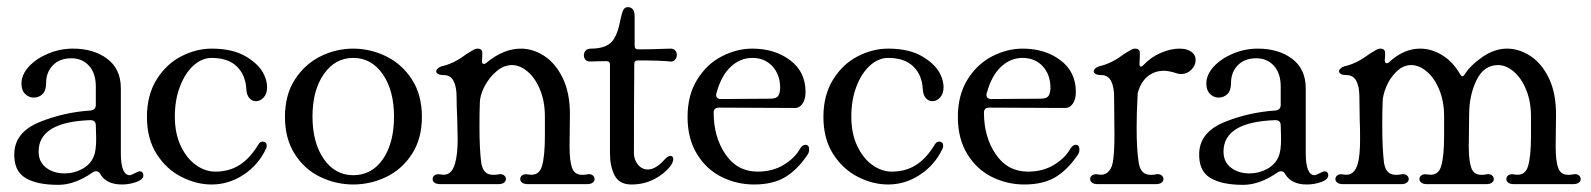

<svg xmlns="http://www.w3.org/2000/svg" viewBox="-20 -516 4451 537"><path d="M20 -89Q23 -147 90.5 -174.5Q158 -202 234 -207Q248 -209 248 -223V-274Q248 -311 229 -332Q210 -353 180 -353Q147 -353 128 -333.5Q109 -314 109 -284Q109 -263 99 -253Q89 -243 74 -243Q61 -243 50.5 -253Q40 -263 40 -282Q40 -307 60.5 -329.5Q81 -352 114.5 -366Q148 -380 184 -380Q242 -380 280 -351.5Q318 -323 318 -269V-88Q318 -26 343 -26Q346 -26 357 -31.5Q368 -37 370 -37Q375 -37 378 -34Q381 -31 381 -26Q381 -14 361.5 -7Q342 0 321 0Q277 0 260 -30Q256 -37 249 -37Q243 -37 238 -33Q189 1 143 1Q82 1 50 -19Q18 -39 20 -89ZM249 -129 248 -165Q248 -180 233 -180Q88 -175 88 -92Q88 -63 109 -47Q130 -31 161 -31Q187 -31 210 -43.5Q233 -56 242 -78Q249 -93 249 -129Z M391 -189Q391 -250 418 -293.5Q445 -337 487 -358.5Q529 -380 572 -380Q632 -380 669.5 -357Q707 -334 719 -306Q727 -289 727 -272Q727 -254 717.5 -243.5Q708 -233 696 -233Q685 -233 677.5 -241.5Q670 -250 669 -266Q667 -306 642.5 -330Q618 -354 572 -354Q545 -354 521.5 -333Q498 -312 483.5 -274.5Q469 -237 469 -190Q469 -143 485.5 -108Q502 -73 528 -54.5Q554 -36 582 -36Q621 -36 650 -54.5Q679 -73 702 -111Q707 -120 715 -120Q720 -120 723 -117Q726 -114 726 -109Q726 -103 724 -100Q703 -55 661.5 -27.5Q620 0 572 0Q529 0 487 -21.5Q445 -43 418 -85.5Q391 -128 391 -189Z M777 -189Q777 -251 805 -294Q833 -337 876.5 -358.5Q920 -380 968 -380Q1016 -380 1060 -358.5Q1104 -337 1132 -294Q1160 -251 1160 -189Q1160 -128 1132 -85Q1104 -42 1060 -21Q1016 0 968 0Q920 0 876 -21Q832 -42 804.5 -85Q777 -128 777 -189ZM1082 -190Q1082 -263 1050.5 -308.5Q1019 -354 968 -354Q917 -354 885.5 -308.5Q854 -263 854 -190Q854 -117 885.5 -71.5Q917 -26 968 -26Q1020 -26 1051 -71Q1082 -116 1082 -190Z M1221 -332Q1252 -340 1285 -365Q1289 -367 1299 -373.5Q1309 -380 1315 -380Q1329 -380 1329 -368Q1329 -356 1328 -346V-344Q1328 -339 1331.5 -337.5Q1335 -336 1340 -340Q1388 -380 1437 -380Q1470 -380 1501.5 -360Q1533 -340 1553.5 -298.5Q1574 -257 1574 -196L1573 -106Q1573 -66 1580 -46.5Q1587 -27 1608 -27Q1616 -27 1620 -28L1626 -29Q1634 -29 1638.5 -25Q1643 -21 1643 -15Q1643 -9 1637.5 -5Q1632 -1 1622 -1H1456Q1446 -1 1440.5 -5Q1435 -9 1435 -15Q1435 -22 1441 -26Q1447 -30 1458 -28Q1487 -23 1495.5 -50.5Q1504 -78 1504 -136V-190Q1504 -232 1490.5 -265Q1477 -298 1455.5 -316Q1434 -334 1412 -334Q1389 -334 1368.5 -316.5Q1348 -299 1335 -274Q1322 -249 1322 -227Q1321 -203 1321 -160Q1321 -100 1326 -60Q1329 -43 1337 -35Q1345 -27 1360 -27Q1367 -27 1372 -28L1378 -29Q1386 -29 1390.5 -25Q1395 -21 1395 -15Q1395 -9 1389.5 -5Q1384 -1 1374 -1H1211Q1201 -1 1195.5 -5Q1190 -9 1190 -15Q1190 -22 1196 -26Q1202 -30 1213 -28Q1243 -22 1253 -60Q1260 -85 1260 -126L1259 -178Q1257 -220 1257 -246Q1257 -273 1248.5 -289.5Q1240 -306 1221 -306Q1211 -306 1205.5 -309Q1200 -312 1200 -317Q1200 -321 1205.5 -325.5Q1211 -330 1221 -332Z M1686 -87V-335Q1686 -345 1676 -345Q1658 -345 1647.5 -344.5Q1637 -344 1630 -344Q1622 -344 1617.5 -349Q1613 -354 1613 -361Q1613 -369 1618 -374.5Q1623 -380 1633 -380Q1681 -380 1697 -407Q1709 -426 1715 -460Q1719 -479 1723 -487.5Q1727 -496 1736 -496Q1755 -496 1755 -470V-388Q1755 -378 1765 -378Q1800 -378 1823 -379Q1846 -380 1855 -380Q1864 -380 1868.5 -375Q1873 -370 1873 -362Q1873 -355 1868 -349Q1863 -343 1855 -344Q1827 -347 1764 -347Q1754 -347 1754 -337Q1753 -223 1753 -87Q1753 -70 1764 -56Q1775 -42 1792 -42Q1814 -42 1839 -70Q1848 -80 1855 -80Q1863 -80 1863 -71Q1863 -62 1854 -50Q1836 -28 1808 -14Q1780 0 1746 0Q1712 0 1699 -25.5Q1686 -51 1686 -87Z M2084 -380Q2147 -380 2190 -347.5Q2233 -315 2233 -259Q2233 -238 2224.5 -226Q2216 -214 2204 -214L1991 -215Q1976 -215 1976 -201Q1976 -133 2009 -84.5Q2042 -36 2099 -36Q2141 -36 2172 -55Q2203 -74 2217 -99Q2224 -111 2233 -111Q2243 -111 2243 -98Q2243 -88 2237 -81Q2209 -40 2175 -20Q2141 0 2089 0Q2041 0 1998.5 -21Q1956 -42 1929.5 -85Q1903 -128 1903 -189Q1903 -250 1930 -293.5Q1957 -337 1999 -358.5Q2041 -380 2084 -380ZM1983 -251Q1983 -239 1997 -239L2134 -240Q2152 -240 2157 -248.5Q2162 -257 2162 -270Q2162 -307 2140.5 -330.5Q2119 -354 2084 -354Q2050 -354 2023.5 -329Q1997 -304 1984 -256Q1983 -254 1983 -251Z M2283 -189Q2283 -250 2310 -293.5Q2337 -337 2379 -358.5Q2421 -380 2464 -380Q2524 -380 2561.5 -357Q2599 -334 2611 -306Q2619 -289 2619 -272Q2619 -254 2609.5 -243.5Q2600 -233 2588 -233Q2577 -233 2569.5 -241.5Q2562 -250 2561 -266Q2559 -306 2534.5 -330Q2510 -354 2464 -354Q2437 -354 2413.5 -333Q2390 -312 2375.5 -274.5Q2361 -237 2361 -190Q2361 -143 2377.5 -108Q2394 -73 2420 -54.5Q2446 -36 2474 -36Q2513 -36 2542 -54.5Q2571 -73 2594 -111Q2599 -120 2607 -120Q2612 -120 2615 -117Q2618 -114 2618 -109Q2618 -103 2616 -100Q2595 -55 2553.5 -27.5Q2512 0 2464 0Q2421 0 2379 -21.5Q2337 -43 2310 -85.5Q2283 -128 2283 -189Z M2840 -380Q2903 -380 2946 -347.5Q2989 -315 2989 -259Q2989 -238 2980.5 -226Q2972 -214 2960 -214L2747 -215Q2732 -215 2732 -201Q2732 -133 2765 -84.5Q2798 -36 2855 -36Q2897 -36 2928 -55Q2959 -74 2973 -99Q2980 -111 2989 -111Q2999 -111 2999 -98Q2999 -88 2993 -81Q2965 -40 2931 -20Q2897 0 2845 0Q2797 0 2754.5 -21Q2712 -42 2685.5 -85Q2659 -128 2659 -189Q2659 -250 2686 -293.5Q2713 -337 2755 -358.5Q2797 -380 2840 -380ZM2739 -251Q2739 -239 2753 -239L2890 -240Q2908 -240 2913 -248.5Q2918 -257 2918 -270Q2918 -307 2896.5 -330.5Q2875 -354 2840 -354Q2806 -354 2779.5 -329Q2753 -304 2740 -256Q2739 -254 2739 -251Z M3060 -332Q3091 -340 3124 -365Q3128 -367 3138 -373.5Q3148 -380 3154 -380Q3168 -380 3168 -368Q3168 -352 3167 -339V-337Q3167 -331 3170 -330Q3173 -329 3178 -334Q3200 -357 3227.5 -368.5Q3255 -380 3279 -380Q3292 -380 3300 -377Q3324 -369 3324 -348Q3324 -333 3312 -321Q3300 -309 3284 -309Q3275 -309 3271 -311Q3250 -318 3235 -318Q3209 -318 3189.5 -302Q3170 -286 3162 -255Q3159 -201 3159 -160Q3159 -96 3165 -60Q3168 -43 3176 -35Q3184 -27 3199 -27Q3206 -27 3211 -28L3217 -29Q3225 -29 3229.5 -25Q3234 -21 3234 -15Q3234 -9 3228.5 -5Q3223 -1 3213 -1H3050Q3040 -1 3034.5 -5Q3029 -9 3029 -15Q3029 -22 3035 -26Q3041 -30 3052 -28Q3067 -25 3077.5 -33.5Q3088 -42 3092 -60Q3097 -85 3097 -139L3096 -246Q3096 -273 3087.5 -289.5Q3079 -306 3060 -306Q3050 -306 3044.5 -309Q3039 -312 3039 -317Q3039 -321 3044.5 -325.5Q3050 -330 3060 -332Z M3334 -89Q3337 -147 3404.5 -174.5Q3472 -202 3548 -207Q3562 -209 3562 -223V-274Q3562 -311 3543 -332Q3524 -353 3494 -353Q3461 -353 3442 -333.5Q3423 -314 3423 -284Q3423 -263 3413 -253Q3403 -243 3388 -243Q3375 -243 3364.5 -253Q3354 -263 3354 -282Q3354 -307 3374.5 -329.5Q3395 -352 3428.5 -366Q3462 -380 3498 -380Q3556 -380 3594 -351.5Q3632 -323 3632 -269V-88Q3632 -26 3657 -26Q3660 -26 3671 -31.5Q3682 -37 3684 -37Q3689 -37 3692 -34Q3695 -31 3695 -26Q3695 -14 3675.5 -7Q3656 0 3635 0Q3591 0 3574 -30Q3570 -37 3563 -37Q3557 -37 3552 -33Q3503 1 3457 1Q3396 1 3364 -19Q3332 -39 3334 -89ZM3563 -129 3562 -165Q3562 -180 3547 -180Q3402 -175 3402 -92Q3402 -63 3423 -47Q3444 -31 3475 -31Q3501 -31 3524 -43.5Q3547 -56 3556 -78Q3563 -93 3563 -129Z M3746 -332Q3777 -340 3810 -365Q3814 -367 3824 -373.5Q3834 -380 3840 -380Q3854 -380 3854 -368Q3854 -357 3853 -348Q3853 -341 3856.5 -339.5Q3860 -338 3865 -342Q3906 -380 3952 -380Q3984 -380 4014 -361.5Q4044 -343 4064 -308Q4070 -298 4076 -307Q4092 -333 4126 -356.5Q4160 -380 4195 -380Q4228 -380 4259.5 -360Q4291 -340 4311.5 -298.5Q4332 -257 4332 -196L4331 -106Q4331 -66 4338 -46.5Q4345 -27 4366 -27Q4374 -27 4378 -28L4384 -29Q4392 -29 4396.5 -25Q4401 -21 4401 -15Q4401 -9 4395.5 -5Q4390 -1 4380 -1H4214Q4204 -1 4198.5 -5Q4193 -9 4193 -15Q4193 -22 4199 -26Q4205 -30 4216 -28Q4245 -23 4253.5 -50.5Q4262 -78 4262 -136V-190Q4262 -232 4248.5 -265Q4235 -298 4213.5 -316Q4192 -334 4170 -334Q4130 -334 4109.5 -291.5Q4089 -249 4089 -196L4088 -106Q4088 -66 4095 -46.5Q4102 -27 4123 -27Q4131 -27 4135 -28L4141 -29Q4149 -29 4153.5 -25Q4158 -21 4158 -15Q4158 -9 4152.5 -5Q4147 -1 4137 -1H3971Q3961 -1 3955.5 -5Q3950 -9 3950 -15Q3950 -22 3956 -26Q3962 -30 3973 -28Q4002 -23 4010.5 -50.5Q4019 -78 4019 -136V-190Q4019 -232 4005.5 -265Q3992 -298 3970.5 -316Q3949 -334 3927 -334Q3905 -334 3886.5 -316.5Q3868 -299 3857.5 -274Q3847 -249 3847 -230Q3846 -205 3846 -162Q3846 -100 3851 -60Q3854 -43 3862 -35Q3870 -27 3885 -27Q3892 -27 3897 -28L3903 -29Q3911 -29 3915.5 -25Q3920 -21 3920 -15Q3920 -9 3914.5 -5Q3909 -1 3899 -1H3736Q3726 -1 3720.5 -5Q3715 -9 3715 -15Q3715 -22 3721 -26Q3727 -30 3738 -28Q3768 -22 3778 -60Q3784 -82 3784 -128Q3784 -161 3783 -179L3782 -246Q3782 -273 3773.5 -289.5Q3765 -306 3746 -306Q3736 -306 3730.5 -309Q3725 -312 3725 -317Q3725 -321 3730.5 -325.5Q3736 -330 3746 -332Z"/></svg>

Font: Hina Mincho
Style: Regular
Weight: 400
Designer: satsuyako
Foundry: satsuyako
Version: Version 1.100